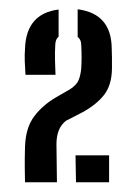

<svg xmlns="http://www.w3.org/2000/svg" viewBox="-20 -822 283 403"><path d="M32.5 -439.5Q32 -459.5 32 -470Q32 -480.5 32 -489.5Q32 -498.5 32.5 -513Q33.5 -553.5 51.8 -577.8Q70 -602 99 -618.5L127.5 -635Q141 -644 145 -653.8Q149 -663.5 150.5 -678Q152 -702.5 150.5 -727.5Q150.5 -739 143 -744.5V-802.5Q214 -793.5 214.5 -720Q215 -711 215 -701Q215 -691 215 -678Q214.5 -643 198.2 -622.5Q182 -602 152.5 -586L118.5 -568.5Q98.5 -553 98.5 -519.5L99.5 -439.5ZM33.5 -665Q32.5 -678.5 32 -692.8Q31.5 -707 32.5 -720Q35 -793.5 103 -802V-745Q96.5 -740 96 -728Q95 -711.5 95.5 -694.5Q96 -677.5 96.5 -665ZM139.5 -439.5 138.5 -496H209V-439.5Z"/></svg>

Font: Big Shoulders Stencil Display SemiBold
Style: Regular
Weight: 600
Designer: Patric King
Foundry: XO Type Co
Version: Version 1.000